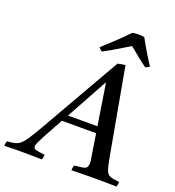

<svg xmlns="http://www.w3.org/2000/svg" viewBox="-243 -1033 1058 1159"><g transform="rotate(20 286.0 -453.5)"><path d="M431 -131 411 -260H191L122 -134Q109 -109 99.5 -89.5Q90 -70 90 -59Q90 -44 106.5 -40Q123 -36 163 -31Q163 -14 157 1Q143 0 117 0Q91 0 65 -0.5Q39 -1 24 -1Q-4 -1 -29 -0.5Q-54 0 -84 1Q-84 -15 -78 -30Q-48 -32 -29 -36.5Q-10 -41 6 -54.5Q22 -68 42 -98.5Q62 -129 94 -184Q122 -233 159 -298Q196 -363 237 -434Q278 -505 317 -574Q356 -643 389 -699Q403 -702 414.5 -704Q426 -706 437 -707L540 -136Q547 -100 553.5 -79.5Q560 -59 570 -50Q580 -41 597 -37.5Q614 -34 642 -31Q642 -14 636 1Q612 0 578 -0.5Q544 -1 511 -1Q482 -1 435 -0.5Q388 0 347 1Q348 -7 349 -15.5Q350 -24 353 -31Q389 -35 407 -38Q425 -41 431.5 -50.5Q438 -60 438 -81Q438 -86 437 -96.5Q436 -107 431 -131ZM215 -302H404L362 -570ZM435 -829Q409 -813 378 -794Q347 -775 319 -759Q291 -743 275 -735Q262 -743 253 -755Q280 -779 309.5 -806.5Q339 -834 365.5 -860Q392 -886 409 -904Q423 -908 447 -908Q471 -908 486 -904Q507 -865 532.5 -822.5Q558 -780 579 -749Q567 -740 554 -735Q531 -750 497.5 -777.5Q464 -805 435 -829Z"/></g></svg>

Font: Tiro Telugu
Style: Italic
Weight: 400
Italic angle: -11°
Designer: Telugu: John Hudson & Fiona Ross, assisted by Kaja Sojewska. Latin: John Hudson with Paul Hanslow, assisted by Kaja Soje
Foundry: Tiro Typeworks Ltd.
Version: Version 1.52